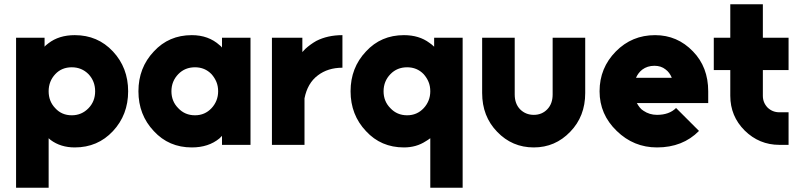

<svg xmlns="http://www.w3.org/2000/svg" viewBox="-20 -676 3726 896"><path d="M188 -500V-458Q192 -463 196.5 -466.5Q201 -470 206 -474Q255 -512 329 -512Q436 -512 507 -436Q578 -360 578 -250Q578 -140 507 -64Q436 12 329 12Q263 12 216 -23Q214 -25 211.5 -27Q209 -29 207 -31V200H55V-500ZM315 -138Q361 -138 393 -171Q424 -203 424 -250Q424 -297 393 -330Q361 -362 315 -362Q268 -362 238 -330Q207 -297 207 -250Q207 -203 238 -171Q268 -138 315 -138Z M1016 -500V-454Q1014 -457 1011 -460Q1008 -463 1005 -465Q953 -512 875 -512Q768 -512 698 -436Q626 -360 626 -250Q626 -140 698 -64Q768 12 875 12Q953 12 1004 -30Q1007 -33 1010 -36Q1013 -39 1016 -42V0H1149V-500ZM890 -362Q936 -362 967 -330Q982 -313 990 -293.5Q998 -274 998 -250Q998 -227 990 -207Q982 -187 967 -171Q936 -138 890 -138Q843 -138 812 -171Q780 -203 780 -250Q780 -297 812 -330Q843 -362 890 -362Z M1249 -500V0H1401V-217Q1415 -288 1463 -324Q1510 -360 1578 -360V-512Q1509 -512 1456 -485Q1428 -469 1405 -448Q1401 -444 1397.5 -440Q1394 -436 1391 -433V-500Z M2006 -500V-458Q2001 -463 1995.5 -467.5Q1990 -472 1984 -476Q1936 -512 1865 -512Q1758 -512 1688 -436Q1616 -360 1616 -250Q1616 -140 1688 -64Q1758 12 1865 12Q1923 12 1967 -17Q1972 -20 1977.5 -23.5Q1983 -27 1988 -31V200H2139V-500ZM1880 -138Q1833 -138 1802 -171Q1770 -203 1770 -250Q1770 -297 1802 -330Q1833 -362 1880 -362Q1926 -362 1957 -330Q1972 -313 1980 -293.5Q1988 -274 1988 -250Q1988 -227 1980 -207Q1972 -187 1957 -171Q1926 -138 1880 -138Z M2230 -500V-242Q2230 -133 2300 -61Q2370 12 2471 12Q2571 12 2641 -61Q2711 -133 2711 -242V-500H2559V-235Q2559 -192 2534 -166Q2509 -140 2471 -140Q2433 -140 2407 -166Q2382 -192 2382 -235V-500Z M3285 -195V-250Q3285 -363 3214 -436Q3141 -512 3037 -512Q2929 -512 2854 -436Q2778 -359 2778 -250Q2778 -142 2858 -65Q2937 12 3046 12Q3166 12 3242 -65L3135 -172Q3103 -140 3046 -140Q3011 -140 2983 -159Q2973 -165 2965.5 -174.5Q2958 -184 2952 -195ZM3034 -369Q3065 -369 3086 -352Q3105 -338 3115 -313H2948Q2958 -336 2977 -351Q3001 -369 3034 -369Z M3388 -656V-500H3311V-349H3388V-229Q3388 -134 3455 -67Q3523 0 3617 0H3660V-152H3617Q3585 -152 3562 -174Q3540 -197 3540 -229V-349H3660V-500H3540V-656Z"/></svg>

Font: Unageo
Style: ExtraBold
Weight: 800
Designer: Richard Sepsi
Foundry: Richard Sepsi
Version: Version 2.000